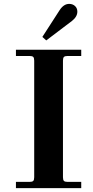

<svg xmlns="http://www.w3.org/2000/svg" viewBox="-20 -968 480 988"><path d="M62 0H398V-32H328C318.7 -32 312.3 -33.7 309 -37C305.7 -40.3 304 -46.7 304 -56V-656C304 -665.3 305.7 -671.7 309 -675C312.3 -678.3 318.7 -680 328 -680H398V-712H62V-680H132C141.3 -680 147.7 -678.3 151 -675C154.3 -671.7 156 -665.3 156 -656V-56C156 -46.7 154.3 -40.3 151 -37C147.7 -33.7 141.3 -32 132 -32H62ZM198 -778 218 -760 350 -860C368.7 -874.7 378 -890.7 378 -908C378 -920 374 -929.7 366 -937C358 -944.3 348 -948 336 -948C317.3 -948 301 -937.3 287 -916Z"/></svg>

Font: Km Standard TT
Style: Bold
Weight: 700
Designer: Alexey Kryukov <alexios@thessalonica.org.ru>
Version: Version 2.0.2